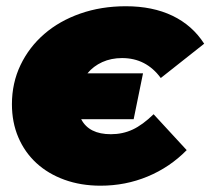

<svg xmlns="http://www.w3.org/2000/svg" viewBox="-20 -581 674 615"><path d="M408.1 -199.1H240.1Q265.1 -151.1 335.1 -151.1Q373.1 -151.1 405.1 -166.1Q437.1 -181.1 472 -215.1L578 -100.1Q524 -45.2 453 -15.7Q382.1 13.8 302.1 13.8Q239.1 13.8 186.6 -5.2Q134.1 -24.2 96.7 -58.6Q59.2 -93.1 38.7 -141.1Q18.2 -189.1 18.2 -247.1Q18.2 -315.1 45.7 -372.6Q73.2 -430 121.7 -472Q170.1 -514 237.1 -537.5Q304.1 -561 383.1 -561Q469 -561 532.5 -530.5Q596 -500 634 -441L495 -331.1Q448.1 -395 371.1 -395Q336.1 -395 307.6 -382.1Q279.1 -369.1 260.1 -346.1H438.1Z"/></svg>

Font: Argentum Sans Black
Style: Italic
Weight: 900
Italic angle: -11°
Designer: Julieta Ulanovsky (font), Cristiano Sobral (main changes and remaster)
Foundry: Julieta Ulanovsky (font), Cristiano Sobral (main changes and remaster)
Version: Version 2.007;June 15, 2022;FontCreator 14.0.0.2814 64-bit; 